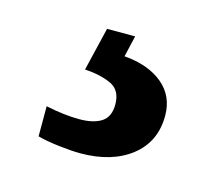

<svg xmlns="http://www.w3.org/2000/svg" viewBox="-51 -72 435 376"><g transform="rotate(15 166.5 115.5)"><path d="M137 240Q121 240 94.5 237Q68 234 50 229V168Q88 176 118 176Q147 176 163 165.5Q179 155 179 130Q179 101 157.5 91Q136 81 104 79L125 -9H182L172 34Q221 38 250 62Q279 86 279 126Q279 179 240 209.5Q201 240 137 240Z"/></g></svg>

Font: Noto Serif Tamil
Style: Bold Italic
Weight: 700
Italic angle: -12°
Designer: Indian Type Foundry, Tom Grace, and the Monotype Design Team
Foundry: Monotype Imaging Inc.
Version: Version 2.003; ttfautohint (v1.8.4.7-5d5b)